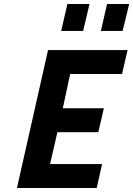

<svg xmlns="http://www.w3.org/2000/svg" viewBox="-20 -943 668 963"><path d="M465 0 492 -120H231L268 -280H473L501 -400H295L332 -572H592L620 -692H221L65 0ZM595 -788 628 -923H517L486 -788ZM397 -788 429 -923H318L287 -788Z"/></svg>

Font: RazerF5
Style: Bold Italic
Weight: 700
Foundry: Razer Inc.
Version: Version 2